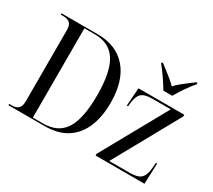

<svg xmlns="http://www.w3.org/2000/svg" viewBox="-142 -1029 1431 1292"><g transform="rotate(30 573.5 -383.0)"><path d="M34 0V-10H52Q88 -10 105 -26.5Q122 -43 122 -83V-634Q122 -673 105 -688.5Q88 -704 51 -704H34V-714H316Q461 -714 541.5 -621Q622 -528 622 -357Q622 -248 588 -167.5Q554 -87 486 -43.5Q418 0 315 0ZM298 -10Q413 -10 465.5 -92.5Q518 -175 518 -358Q518 -536 465.5 -620Q413 -704 299 -704H218V-10ZM711 0V-13L994 -522H850Q791 -522 767 -499.5Q743 -477 737 -419L735 -396H725L735 -536H1091V-523L809 -14H973Q1031 -14 1056 -38.5Q1081 -63 1085 -127L1087 -160H1097L1091 0ZM888 -606Q868 -640 839 -682.5Q810 -725 784 -756V-766H793Q811 -752 835.5 -733.5Q860 -715 883 -695.5Q906 -676 923 -659Q938 -677 961 -696Q984 -715 1008.5 -733.5Q1033 -752 1052 -766H1061V-756Q1034 -725 1005 -682.5Q976 -640 957 -606Z"/></g></svg>

Font: Noto Serif Display SemiCondensed
Style: Regular
Weight: 400
Width: 4
Designer: Monotype Design Team
Foundry: Monotype Imaging Inc.
Version: Version 2.009